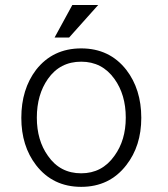

<svg xmlns="http://www.w3.org/2000/svg" viewBox="-20 -723 665 761"><path d="M301.8 -531.2Q189.5 -531.2 123 -446.3Q64.5 -369.1 64.5 -255.9Q64.5 -144.5 123 -68.4Q189.5 17.6 301.8 17.6Q414.1 17.6 480.5 -68.4Q540 -144.5 540 -255.9Q540 -369.1 480.5 -446.3Q414.1 -531.2 301.8 -531.2ZM301.8 -478.5Q384.8 -478.5 433.6 -410.2Q478.5 -347.7 478.5 -256.8Q478.5 -167 433.6 -105.5Q384.8 -36.1 301.8 -36.1Q217.8 -36.1 169.9 -105.5Q126 -167 126 -256.8Q126 -347.7 169.9 -410.2Q217.8 -478.5 301.8 -478.5ZM369.1 -703.1H266.6L196.3 -574.2H253.9Z"/></svg>

Font: Dotum
Style: Regular
Weight: 400
Version: Version 2.21